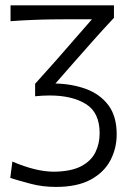

<svg xmlns="http://www.w3.org/2000/svg" viewBox="-20 -516 509 738"><path d="M194.5 202.5Q143 202.5 97.2 190.2Q51.5 178 19.5 168L27.5 105Q118.5 144 187.5 144Q254 143 292.2 122.8Q330.5 102.5 346.8 69.2Q363 36 363 -4Q363 -83.5 310 -116.2Q257 -149 171 -149Q157.5 -149 142.8 -148.2Q128 -147.5 115 -146V-194Q136 -217 157.2 -241Q178.5 -265 200 -289L333.5 -442H247Q219 -442 180.5 -441.5Q142 -441 100.2 -439.2Q58.5 -437.5 20.5 -434.5V-495.5H418V-447.5Q379.5 -406.5 341 -363.2Q302.5 -320 264 -276L193 -195Q258 -193.5 311.2 -173.8Q364.5 -154 396.5 -111.8Q428.5 -69.5 428.5 0.5Q428.5 54.5 404.2 100.5Q380 146.5 328.5 174.5Q277 202.5 194.5 202.5Z"/></svg>

Font: Commissioner Flair Light
Style: Regular
Weight: 300
Designer: Kostas Bartsokas
Foundry: Kostas Bartsokas
Version: Version 1.000; ttfautohint (v1.8.3)